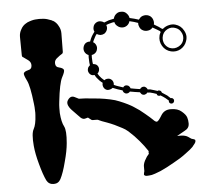

<svg xmlns="http://www.w3.org/2000/svg" viewBox="-51 -777 943 834"><g transform="rotate(-5 420.0 -360.0)"><path d="M208 -706.1Q208 -706.1 209 -706.1Q223.6 -697.3 231.4 -681.6Q240.2 -667 240.2 -649.4Q240.2 -622.1 239.3 -568.4Q239.3 -565.4 238.3 -563.5Q236.3 -560.5 234.4 -559.6Q225.6 -554.7 213.9 -544.9Q201.2 -536.1 201.2 -522.5Q201.2 -504.9 217.8 -502Q234.4 -498 237.3 -490.2Q240.2 -483.4 226.6 -458Q213.9 -433.6 205.1 -354.5Q203.1 -338.9 203.1 -327.1Q203.1 -314.5 203.1 -304.7Q206.1 -264.6 216.8 -245.1Q226.6 -226.6 221.7 -171.9Q218.8 -137.7 206.1 -91.8Q194.3 -44.9 180.7 -18.6Q170.9 0 150.4 0Q128.9 0 119.1 -18.6Q106.4 -44.9 93.8 -91.8Q81.1 -137.7 78.1 -171.9Q73.2 -226.6 84 -245.1Q94.7 -264.6 96.7 -304.7Q97.7 -314.5 96.7 -327.1Q96.7 -338.9 94.7 -354.5Q85.9 -433.6 73.2 -458Q60.5 -483.4 62.5 -490.2Q65.4 -498 82 -502Q98.6 -504.9 98.6 -522.5Q98.6 -536.1 86.9 -544.9Q74.2 -554.7 66.4 -559.6Q63.5 -560.5 61.5 -563.5Q60.5 -565.4 60.5 -568.4Q60.5 -594.7 59.6 -649.4Q59.6 -667 68.4 -681.6Q76.2 -697.3 91.8 -706.1Q92.8 -707 93.8 -707Q95.7 -708 96.7 -709Q118.2 -717.8 132.8 -718.8Q147.5 -719.7 149.4 -719.7Q152.3 -719.7 167 -718.8Q181.6 -717.8 203.1 -709Q204.1 -708 206.1 -707Q207 -707 208 -706.1ZM349.6 -544.9Q349.6 -544.9 349.6 -544.9Q338.9 -548.8 333 -559.6Q328.1 -570.3 331.1 -581.1Q334 -591.8 341.8 -597.7Q350.6 -603.5 361.3 -602.5Q365.2 -614.3 371.1 -625Q377 -634.8 383.8 -643.6Q378.9 -653.3 381.8 -664.1Q383.8 -674.8 393.6 -681.6Q402.3 -687.5 412.1 -686.5Q421.9 -685.5 429.7 -679.7Q439.5 -683.6 450.2 -687.5Q460.9 -690.4 472.7 -692.4Q475.6 -705.1 485.4 -712.9Q495.1 -720.7 506.8 -719.7Q507.8 -719.7 508.8 -719.7Q521.5 -719.7 530.3 -710Q539.1 -701.2 541 -689.5Q541 -689.5 541 -689.5Q541 -689.5 541 -689.5Q551.8 -686.5 561.5 -684.6Q571.3 -681.6 581.1 -678.7Q581.1 -679.7 582 -680.7Q582 -680.7 583 -681.6Q590.8 -693.4 605.5 -695.3Q619.1 -697.3 630.9 -689.5Q639.6 -682.6 642.6 -672.9Q646.5 -662.1 643.6 -652.3Q654.3 -645.5 663.1 -640.6Q671.9 -634.8 676.8 -630.9Q677.7 -629.9 679.7 -629.9Q681.6 -629.9 683.6 -631.8Q694.3 -640.6 708 -643.6Q722.7 -647.5 736.3 -643.6Q760.7 -636.7 772.5 -614.3Q780.3 -600.6 780.3 -586.9Q780.3 -577.1 776.4 -567.4Q769.5 -546.9 750 -535.2Q730.5 -524.4 708 -529.3Q683.6 -535.2 670.9 -556.6Q658.2 -578.1 664.1 -602.5Q665 -605.5 666 -608.4Q668 -611.3 668.9 -614.3Q669.9 -615.2 669.9 -617.2Q668.9 -619.1 668 -621.1Q663.1 -624 655.3 -628.9Q647.5 -633.8 636.7 -639.6Q627.9 -628.9 614.3 -627.9Q601.6 -626 589.8 -633.8Q582 -639.6 579.1 -648.4Q575.2 -656.2 576.2 -665Q568.4 -668 558.6 -670.9Q548.8 -672.9 539.1 -675.8Q536.1 -664.1 526.4 -657.2Q516.6 -650.4 504.9 -651.4Q493.2 -652.3 484.4 -660.2Q475.6 -667 473.6 -677.7Q463.9 -676.8 455.1 -673.8Q446.3 -671.9 437.5 -668Q441.4 -658.2 438.5 -648.4Q435.5 -638.7 426.8 -631.8Q418.9 -627 409.2 -627Q400.4 -627.9 392.6 -632.8Q386.7 -626 382.8 -617.2Q377.9 -608.4 374 -598.6Q382.8 -593.8 386.7 -584Q390.6 -575.2 387.7 -565.4Q385.7 -556.6 378.9 -550.8Q372.1 -544.9 363.3 -543.9Q362.3 -533.2 363.3 -523.4Q363.3 -513.7 365.2 -503.9Q366.2 -503.9 368.2 -503.9Q370.1 -503.9 372.1 -502.9Q381.8 -501 386.7 -492.2Q391.6 -483.4 388.7 -473.6Q387.7 -469.7 385.7 -466.8Q383.8 -462.9 380.9 -460.9Q381.8 -459 383.8 -457Q384.8 -454.1 386.7 -452.1Q391.6 -446.3 396.5 -440.4Q402.3 -434.6 408.2 -429.7Q413.1 -433.6 418.9 -434.6Q423.8 -435.5 429.7 -434.6Q439.5 -431.6 444.3 -423.8Q449.2 -415 447.3 -406.2Q457 -401.4 466.8 -398.4Q476.6 -394.5 487.3 -391.6Q490.2 -396.5 495.1 -398.4Q500 -400.4 505.9 -398.4Q510.7 -397.5 513.7 -393.6Q517.6 -389.6 518.6 -384.8Q529.3 -382.8 540 -380.9Q549.8 -379.9 559.6 -377.9Q562.5 -382.8 568.4 -385.7Q573.2 -387.7 579.1 -386.7Q584 -384.8 586.9 -381.8Q590.8 -378.9 591.8 -374Q594.7 -374 597.7 -373Q600.6 -373 602.5 -373Q611.3 -371.1 619.1 -368.2Q627 -366.2 634.8 -363.3Q636.7 -364.3 638.7 -365.2Q641.6 -365.2 643.6 -364.3Q647.5 -363.3 649.4 -360.4Q652.3 -357.4 652.3 -354.5Q665 -346.7 674.8 -339.8Q683.6 -332 688.5 -327.1Q690.4 -327.1 691.4 -327.1Q692.4 -327.1 694.3 -327.1Q698.2 -325.2 701.2 -321.3Q703.1 -317.4 702.1 -312.5Q701.2 -307.6 696.3 -304.7Q692.4 -302.7 687.5 -303.7Q683.6 -304.7 680.7 -308.6Q678.7 -312.5 679.7 -317.4Q674.8 -321.3 666 -329.1Q657.2 -335.9 645.5 -342.8Q643.6 -341.8 641.6 -341.8Q639.6 -340.8 637.7 -341.8Q634.8 -342.8 631.8 -344.7Q629.9 -347.7 629.9 -350.6Q623 -352.5 615.2 -355.5Q608.4 -357.4 600.6 -359.4Q598.6 -359.4 595.7 -359.4Q592.8 -360.4 589.8 -360.4Q586.9 -355.5 581.1 -353.5Q576.2 -350.6 570.3 -352.5Q565.4 -353.5 562.5 -357.4Q559.6 -360.4 557.6 -364.3Q547.9 -366.2 537.1 -367.2Q526.4 -369.1 514.6 -371.1Q511.7 -367.2 506.8 -365.2Q502 -363.3 496.1 -364.3Q491.2 -366.2 487.3 -370.1Q484.4 -374 483.4 -378.9Q472.7 -381.8 461.9 -385.7Q451.2 -389.6 441.4 -393.6Q436.5 -389.6 429.7 -387.7Q423.8 -385.7 417 -386.7Q407.2 -389.6 402.3 -398.4Q397.5 -407.2 399.4 -417Q399.4 -418 400.4 -418Q400.4 -418 400.4 -418.9Q393.6 -423.8 386.7 -430.7Q380.9 -437.5 375 -444.3Q373 -447.3 371.1 -450.2Q370.1 -453.1 368.2 -456.1Q365.2 -455.1 363.3 -456.1Q361.3 -456.1 358.4 -456.1Q348.6 -459 343.8 -467.8Q338.9 -476.6 341.8 -486.3Q342.8 -491.2 345.7 -494.1Q348.6 -498 351.6 -500Q349.6 -510.7 349.6 -522.5Q348.6 -533.2 349.6 -544.9ZM676.8 -592.8Q674.8 -578.1 681.6 -564.5Q689.5 -550.8 703.1 -544.9Q723.6 -537.1 743.2 -547.9Q762.7 -558.6 765.6 -580.1Q767.6 -595.7 759.8 -608.4Q752.9 -622.1 738.3 -627.9Q717.8 -636.7 699.2 -626Q679.7 -615.2 676.8 -592.8ZM777.3 -138.7Q777.3 -138.7 777.3 -138.7Q780.3 -136.7 779.3 -130.9Q779.3 -125 763.7 -107.4Q756.8 -99.6 731.4 -81.1Q707 -62.5 675.8 -45.9Q645.5 -28.3 617.2 -15.6Q587.9 -3.9 578.1 -2Q564.5 0 556.6 0Q551.8 0 549.8 -1Q543.9 -3.9 543.9 -5.9Q543.9 -8.8 544.9 -13.7Q546.9 -19.5 546.9 -22.5Q546.9 -25.4 546.9 -38.1Q545.9 -50.8 553.7 -66.4Q558.6 -75.2 563.5 -83Q569.3 -89.8 573.2 -94.7Q572.3 -97.7 572.3 -100.6Q573.2 -103.5 573.2 -106.4Q572.3 -108.4 556.6 -129.9Q540 -152.3 517.6 -175.8Q505.9 -187.5 493.2 -199.2Q480.5 -210 468.8 -215.8Q434.6 -234.4 405.3 -245.1Q377 -254.9 370.1 -258.8Q364.3 -262.7 352.5 -261.7Q340.8 -260.7 336.9 -263.7Q333 -266.6 328.1 -270.5Q323.2 -274.4 323.2 -274.4Q323.2 -274.4 312.5 -271.5Q301.8 -267.6 291 -277.3Q280.3 -288.1 255.9 -313.5Q231.4 -339.8 243.2 -357.4Q255.9 -377 273.4 -368.2Q291 -359.4 291 -359.4Q291 -359.4 318.4 -358.4Q345.7 -356.4 379.9 -352.5Q403.3 -349.6 425.8 -344.7Q449.2 -339.8 464.8 -333Q505.9 -316.4 527.3 -301.8Q549.8 -288.1 572.3 -268.6Q594.7 -250 604.5 -240.2Q613.3 -230.5 620.1 -230.5Q627 -231.4 641.6 -255.9Q656.2 -280.3 685.5 -279.3Q714.8 -279.3 731.4 -264.6Q749 -250 752.9 -237.3Q756.8 -225.6 756.8 -210.9Q756.8 -195.3 746.1 -186.5Q739.3 -181.6 726.6 -174.8Q713.9 -167 702.1 -161.1Q706.1 -161.1 710.9 -161.1Q715.8 -161.1 720.7 -161.1Q738.3 -160.2 749 -153.3Q759.8 -146.5 761.7 -144.5Q764.6 -142.6 770.5 -141.6Q775.4 -139.6 777.3 -138.7Z"/></g></svg>

Font: No Time for a New Roman
Style: XXL
Weight: 400
Monospace: yes
Designer: Arthur Shnapir
Foundry: Arthur Shnapir
Version: Version_01